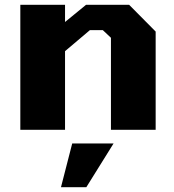

<svg xmlns="http://www.w3.org/2000/svg" viewBox="-20 -543 726 803"><path d="M65 0V-523H252V-451L340 -523H520L631 -411V0H444V-385L410 -417H356L252 -329V0ZM235 240 282 57H455L341 240Z"/></svg>

Font: Tomorrow
Style: Bold
Weight: 700
Designer: Tony de Marco, Monica Rizzolli
Foundry: Just in Type
Version: Version 2.002